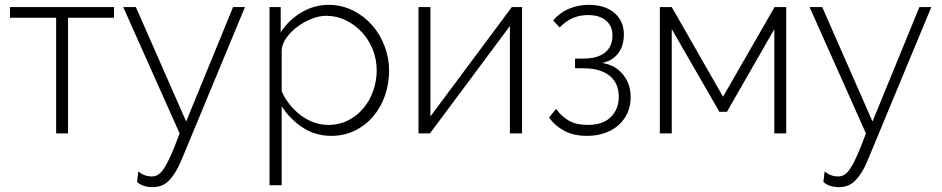

<svg xmlns="http://www.w3.org/2000/svg" viewBox="-20 -549 3874 790"><path d="M260 0H211V-476H21V-520H449V-476H260Z M549 156Q573 177 605 177Q619 177 631 169.5Q643 162 656 142Q669 122 684 88Q699 54 719 0L487 -520H539L746 -49L939 -520H988L731 99Q717 134 703 157Q689 180 674.5 194.5Q660 209 643.5 215Q627 221 608 221Q568 221 544 200Z M1343 10Q1276 10 1223.5 -25.5Q1171 -61 1139 -112V213H1089V-520H1135V-416Q1167 -466 1219.5 -497.5Q1272 -529 1332 -529Q1386 -529 1432 -506Q1478 -483 1511 -445.5Q1544 -408 1562.5 -359Q1581 -310 1581 -259Q1581 -205 1564 -156Q1547 -107 1515.5 -70Q1484 -33 1440 -11.5Q1396 10 1343 10ZM1331 -35Q1376 -35 1413 -54Q1450 -73 1476 -104.5Q1502 -136 1516 -176.5Q1530 -217 1530 -259Q1530 -304 1514 -344.5Q1498 -385 1469.5 -416Q1441 -447 1403 -465.5Q1365 -484 1322 -484Q1295 -484 1264.5 -472.5Q1234 -461 1207 -441.5Q1180 -422 1161 -397Q1142 -372 1139 -344V-173Q1152 -144 1172 -119Q1192 -94 1217 -75Q1242 -56 1271 -45.5Q1300 -35 1331 -35Z M1751 -70 2086 -520H2128V0H2078V-442L1749 0H1702V-520H1751Z M2256 -465Q2283 -497 2321 -513Q2359 -529 2402 -529Q2470 -529 2508.5 -495.5Q2547 -462 2547 -407Q2547 -360 2523 -329Q2499 -298 2457 -290Q2511 -282 2543 -243Q2575 -204 2575 -149Q2575 -114 2562 -85Q2549 -56 2526 -35Q2503 -14 2469.5 -2Q2436 10 2396 10Q2341 10 2303 -10Q2265 -30 2239 -65L2268 -101Q2292 -68 2322.5 -51.5Q2353 -35 2398 -35Q2461 -35 2493.5 -67.5Q2526 -100 2526 -151Q2526 -207 2488 -237.5Q2450 -268 2381 -268H2346V-308H2381Q2438 -308 2469 -332.5Q2500 -357 2500 -403Q2500 -442 2473.5 -464.5Q2447 -487 2399 -487Q2366 -487 2337.5 -475Q2309 -463 2283 -436Z M2955 -151 3167 -520H3215V0H3166V-429L2971 -89H2940L2744 -429V0H2695V-520H2744Z M3373 156Q3397 177 3429 177Q3443 177 3455 169.5Q3467 162 3480 142Q3493 122 3508 88Q3523 54 3543 0L3311 -520H3363L3570 -49L3763 -520H3812L3555 99Q3541 134 3527 157Q3513 180 3498.5 194.5Q3484 209 3467.5 215Q3451 221 3432 221Q3392 221 3368 200Z"/></svg>

Font: Oxford Sans
Style: Regular
Weight: 300
Designer: Matt McInerney, Pablo Impallari, Rodrigo Fuenzalida
Foundry: Matt McInerney, Pablo Impallari, Rodrigo Fuenzalida
Version: Version 3.000g; ttfautohint (v1.5) -l 8 -r 28 -G 28 -x 14 -D